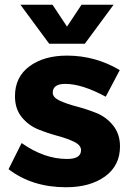

<svg xmlns="http://www.w3.org/2000/svg" viewBox="-20 -781 553 808"><path d="M16 -69 71 -179Q166 -112 262 -112Q321 -112 321 -149Q321 -170 292.5 -184Q264 -198 223 -209Q182 -220 141 -236.5Q100 -253 71.5 -288Q43 -323 43 -376Q43 -457 104 -502Q165 -547 262 -547Q381 -547 484 -486L425 -374Q325 -428 255 -428Q202 -428 202 -391Q202 -371 231 -357.5Q260 -344 302 -333Q344 -322 385.5 -305.5Q427 -289 456 -253Q485 -217 485 -165Q485 -84 422 -38.5Q359 7 258 7Q115 7 16 -69ZM66 -761H201L262 -669L323 -761H458L337 -597H187Z"/></svg>

Font: Trueno
Style: Bd
Weight: 700
Designer: Julieta Ulanovsky
Foundry: Julieta Ulanovsky
Version: Version 3.001b